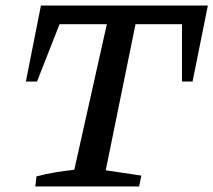

<svg xmlns="http://www.w3.org/2000/svg" viewBox="-20 -670 767 690"><path d="M727 -650 672 -377H634V-583H467L360 -58L488 -39L480 0H107L111 -36Q144 -45 178 -50.5Q212 -56 247 -60L364 -583H194L113 -377H73L127 -650Z"/></svg>

Font: Piazzolla SC Medium
Style: Italic
Weight: 500
Italic angle: -11.3°
Designer: Juan Pablo del Peral
Foundry: Huerta Tipografica
Version: Version 1.330